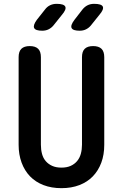

<svg xmlns="http://www.w3.org/2000/svg" viewBox="-20 -970 640 1000"><path d="M77 -672Q77 -702 91.5 -716Q106 -730 135 -730Q164 -730 178.5 -716Q193 -702 193 -672V-216Q193 -190 199 -168Q205 -146 218.5 -130.5Q232 -115 252 -106Q272 -97 300 -97Q328 -97 348 -106Q368 -115 381.5 -131Q395 -147 401 -169Q407 -191 407 -216V-672Q407 -702 421.5 -716Q436 -730 465 -730Q494 -730 508.5 -716Q523 -702 523 -672V-216Q523 -164 507.5 -122.5Q492 -81 463.5 -51.5Q435 -22 393.5 -6Q352 10 300 10Q248 10 206.5 -6Q165 -22 136.5 -51.5Q108 -81 92.5 -123Q77 -165 77 -216ZM395 -810Q360 -810 353 -824Q346 -838 368 -867L409 -920Q421 -935 436 -942.5Q451 -950 470 -950Q509 -950 515.5 -935.5Q522 -921 497 -892L453 -837Q442 -824 427.5 -817Q413 -810 395 -810ZM200 -810Q165 -810 158 -824Q151 -838 172 -867L214 -920Q225 -935 240.5 -942.5Q256 -950 275 -950Q313 -950 320 -935.5Q327 -921 302 -892L258 -837Q247 -824 232.5 -817Q218 -810 200 -810Z"/></svg>

Font: Maple Mono SemiBold
Style: Regular
Weight: 600
Monospace: yes
Designer: subframe7536
Version: Version 7.000